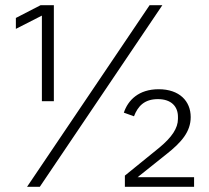

<svg xmlns="http://www.w3.org/2000/svg" viewBox="-20 -718 805 738"><path d="M84 0 555 -698H604L133 0ZM726 0H460V-43L593 -151C640 -190 664 -225 664 -261V-269C664 -309 638 -337 587 -337C535 -337 510 -310 495 -271L456 -285C472 -333 513 -375 590 -375C670 -375 713 -329 713 -268C713 -212 678 -171 618 -124L509 -37H726ZM41 -649V-607L141 -658V-329H187V-698H136Z"/></svg>

Font: Plexus Sans Light
Style: Regular
Weight: 300
Version: Version 2.001;PS 002.001;hotconv 1.0.70;makeotf.lib2.5.58329